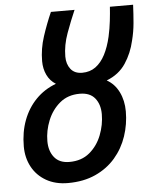

<svg xmlns="http://www.w3.org/2000/svg" viewBox="-55 -822 702 882"><g transform="rotate(-5 296.0 -381.0)"><path d="M223 14Q165 14 122.5 -10.5Q80 -35 57.5 -77Q35 -119 35 -171Q35 -237 55.5 -291.5Q76 -346 114.5 -385.5Q153 -425 207 -445Q180 -462 166.5 -490.5Q153 -519 153 -554Q153 -611 171.5 -667.5Q190 -724 213 -776H322Q301 -728 281 -673Q261 -618 261 -566Q261 -531 279 -508Q297 -485 332 -485Q368 -485 394 -504Q420 -523 438 -557.5Q456 -592 467 -640Q475 -676 479 -711Q483 -746 485 -776H592Q590 -732 586.5 -692Q583 -652 573 -613Q560 -555 529 -508.5Q498 -462 441 -440Q477 -420 496.5 -380.5Q516 -341 516 -291Q516 -232 497.5 -177Q479 -122 442 -79Q405 -36 350 -11Q295 14 223 14ZM238 -82Q294 -82 331 -113Q368 -144 386.5 -191.5Q405 -239 405 -288Q405 -333 382 -361.5Q359 -390 312 -390Q257 -390 220 -359Q183 -328 164 -281Q145 -234 145 -186Q145 -140 168.5 -111Q192 -82 238 -82Z"/></g></svg>

Font: Ubuntu Sans Mono Medium
Style: Italic
Weight: 500
Italic angle: -13.5°
Monospace: yes
Designer: Dalton Maag Ltd
Foundry: Dalton Maag Ltd
Version: Version 1.006